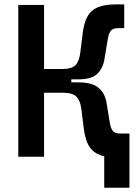

<svg xmlns="http://www.w3.org/2000/svg" viewBox="-20 -716 626 877"><path d="M63.5 0V-693.4H181.2V-400.9H265.6Q307.1 -400.9 324.5 -418.2Q341.8 -435.5 346.7 -475.6L357.9 -565.4Q367.2 -639.6 401.4 -667.7Q435.5 -695.8 508.3 -695.8H547.4V-587.4H519Q496.6 -587.4 486.6 -575.9Q476.6 -564.5 472.2 -536.6L457.5 -448.2Q451.2 -405.3 425 -379.4Q398.9 -353.5 337.4 -353.5H305.7V-339.8H337.4Q401.9 -339.8 431.2 -314.2Q460.4 -288.6 466.8 -245.1L481.4 -156.7Q485.8 -128.9 495.8 -117.4Q505.9 -106 528.3 -106H571.3V141.6H456.1V-2.4Q413.6 -11.7 391.8 -41Q370.1 -70.3 362.8 -127.9L351.6 -217.8Q346.7 -257.3 328.6 -274.9Q310.5 -292.5 265.6 -292.5H181.2V0Z"/></svg>

Font: Cascadia Mono PL SemiBold
Style: Regular
Weight: 600
Monospace: yes
Designer: Aaron Bell
Foundry: Saja Typeworks
Version: Version 2404.023; ttfautohint (v1.8.4)